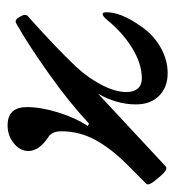

<svg xmlns="http://www.w3.org/2000/svg" viewBox="-13 -468 476 523"><g transform="rotate(-90 225.5 -207.0)"><path d="M287.1 11.2Q249 11.2 225.6 -12Q202.1 -35.2 202.1 -75.2Q202.1 -127 231 -178.2L33.2 5.9Q24.9 14.2 2 -14.2Q-21 -40 -14.2 -46.9L34.2 -95.2Q80.1 -140.1 104.5 -184.3Q128.9 -228.5 128.9 -277.8Q128.9 -304.2 112.8 -314Q75.2 -338.9 75.2 -368.2Q75.2 -390.6 95.9 -407.7Q116.7 -424.8 145 -424.8Q194.8 -424.8 194.8 -372.1Q194.8 -334.5 180.4 -287.6Q166 -240.7 143.1 -206.1L149.9 -203.1Q205.6 -255.4 285.2 -312Q364.7 -368.7 423.8 -401.9Q433.1 -406.2 440.9 -391.1Q449.7 -377 442.9 -370.1Q356.4 -293 304.2 -237.8Q274.4 -205.6 255.1 -168.5Q235.8 -131.3 235.8 -101.1Q235.8 -81.1 245.4 -70.1Q254.9 -59.1 272.9 -59.1Q312.5 -59.1 355.5 -85.4Q398.4 -111.8 433.1 -154.8Q442.9 -166 448.2 -166Q453.1 -166 453.1 -155.8Q453.1 -115.2 415 -62Q393.1 -28.8 358.6 -8.8Q324.2 11.2 287.1 11.2Z"/></g></svg>

Font: Junicode SmCond Medium
Style: Italic
Weight: 500
Width: 4
Italic angle: -11°
Designer: Peter S. Baker
Version: Version 2.206